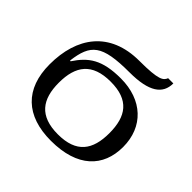

<svg xmlns="http://www.w3.org/2000/svg" viewBox="-176 -899 1093 1093"><g transform="rotate(45 371.0 -352.0)"><path d="M369 10C582 10 685 -96 685 -256C685 -418 573 -523 400 -523C249 -523 186 -477 128 -389L123 -391C142 -537 187 -582 410 -582C567 -582 631 -629 631 -714H589C578 -686 558 -668 405 -668C165 -668 56 -510 56 -293C56 -96 168 10 369 10ZM371 -44C223 -44 167 -122 167 -256C167 -391 223 -469 372 -469C520 -469 574 -391 574 -256C574 -122 520 -44 371 -44Z"/></g></svg>

Font: Noto Serif Thai
Style: Regular
Weight: 400
Designer: Monotype Design Team
Foundry: Monotype Imaging Inc.
Version: Version 1.901